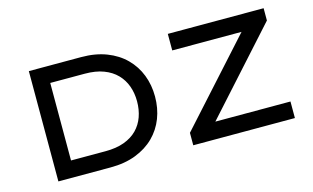

<svg xmlns="http://www.w3.org/2000/svg" viewBox="-85 -939 1917 1177"><g transform="rotate(-15 873.0 -350.0)"><path d="M158 0V-700H490Q580 -700 650 -673Q720 -646 768 -598Q816 -550 840.5 -486.5Q865 -423 865 -350Q865 -276 840.5 -212.5Q816 -149 768 -101.5Q720 -54 650 -27Q580 0 490 0ZM266 -93 263 -104H485Q554 -104 604 -122.5Q654 -141 686.5 -174Q719 -207 735 -252Q751 -297 751 -350Q751 -402 735 -446.5Q719 -491 686.5 -524.5Q654 -558 604 -577Q554 -596 485 -596H260L266 -605ZM1014 0V-79L1496 -613L1529 -595H1040V-700H1648V-622L1166 -87L1134 -105H1659V0Z"/></g></svg>

Font: Lexend Peta
Style: Regular
Weight: 400
Designer: Bonnie Shaver-Troup, Thomas Jockin
Foundry: Lexend
Version: Version 1.007